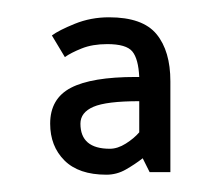

<svg xmlns="http://www.w3.org/2000/svg" viewBox="-20 -695 254 222"><path d="M103 -493Q71 -493 54.5 -509.5Q38 -526 38 -552Q38 -581 62 -593.5Q86 -606 137 -606H141Q140 -627 133 -635.5Q126 -644 104 -644Q87 -644 74.5 -639Q62 -634 55 -629L40 -654Q48 -660 66.5 -667.5Q85 -675 106 -675Q145 -675 161 -655.5Q177 -636 177 -601V-496H153L145 -512Q136 -505 125.5 -499Q115 -493 103 -493ZM73 -552Q73 -523 107 -523Q116 -523 125.5 -529Q135 -535 141 -542V-578Q103 -578 88 -571.5Q73 -565 73 -552Z"/></svg>

Font: Epunda Sans
Style: Regular
Weight: 400
Designer: Simon Atzbach
Foundry: typofactur
Version: Version 2.204; ttfautohint (v1.8.4.7-5d5b)